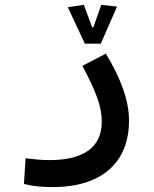

<svg xmlns="http://www.w3.org/2000/svg" viewBox="-20 -529 626 782"><path d="M196.8 232.9Q157.7 232.9 131.3 230Q105 227.1 77.6 220.2L84 115.7Q111.8 118.7 132.6 120.8Q153.3 123 183.6 123Q285.2 123 339.8 84.2Q394.5 45.4 394.5 -34.7Q394.5 -80.6 375 -133.5Q355.5 -186.5 315.4 -260.7L411.1 -310.5Q457.5 -234.4 481.4 -166.5Q505.4 -98.6 505.4 -38.1Q505.4 49.8 468 110.4Q430.7 170.9 361.3 201.9Q292 232.9 196.8 232.9ZM325.7 -351.1 256.3 -499.5 321.3 -509.3 355.5 -417.5H363.3L376.5 -385.3H348.6L392.6 -509.3L456.5 -502L390.6 -351.1Z"/></svg>

Font: Cascadia Mono Medium
Style: Regular
Weight: 500
Monospace: yes
Designer: Aaron Bell
Foundry: Saja Typeworks
Version: Version 2407.024